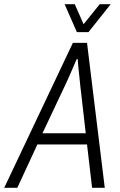

<svg xmlns="http://www.w3.org/2000/svg" viewBox="-57 -889 570 909"><path d="M-37 0 288 -686H355L439 0H379L355 -205H120L25 0ZM144 -258H349L322 -493Q321 -505 319.5 -519.5Q318 -534 316 -550.5Q314 -567 313 -582Q312 -597 311 -609H306Q299 -593 290 -572Q281 -551 271.5 -529.5Q262 -508 255 -493ZM467 -869 362 -737H307L249 -869H297L349 -751H320L415 -869Z"/></svg>

Font: Archivo Condensed ExtraLight
Style: Italic
Weight: 250
Width: 3
Italic angle: -10°
Designer: Hector Gatti
Foundry: Omnibus-Type
Version: Version 2.001